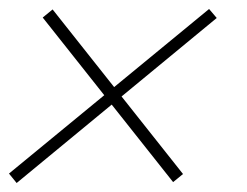

<svg xmlns="http://www.w3.org/2000/svg" viewBox="-29 -574 549 427"><path d="M8 -167 -9 -188 436 -554 453 -534ZM356 -169 66 -535 88 -553 378 -187Z"/></svg>

Font: Hubot Sans Condensed ExtraLight
Style: Italic
Weight: 200
Width: 3
Italic angle: -12.0243°
Designer: Deni Anggara
Foundry: GitHub, Inc., Subsidiary of Microsoft Corporation
Version: Version 2.000